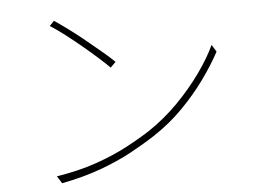

<svg xmlns="http://www.w3.org/2000/svg" viewBox="-51 -769 1101 834"><g transform="rotate(-5 500.0 -352.0)"><path d="M213 -705Q240 -687 275 -661Q310 -635 346 -605.5Q382 -576 413.5 -549.5Q445 -523 464 -504L441 -481Q423 -499 393 -526Q363 -553 327.5 -582.5Q292 -612 257 -639Q222 -666 193 -684ZM167 -31Q263 -46 339.5 -72.5Q416 -99 476.5 -131Q537 -163 583 -193Q652 -239 711 -299Q770 -359 815 -422Q860 -485 886 -541L905 -510Q875 -454 831 -393Q787 -332 730.5 -274.5Q674 -217 603 -170Q554 -138 494 -105.5Q434 -73 359 -45.5Q284 -18 187 1Z"/></g></svg>

Font: Noto Sans KR Thin
Style: Regular
Weight: 100
Designer: Ryoko NISHIZUKA 西塚涼子 (kana, bopomofo & ideographs); Paul D. Hunt (Latin, Greek & Cyrillic); Sandoll Communications 산돌커뮤니
Foundry: Adobe
Version: Version 2.004-H2;hotconv 1.0.118;makeotfexe 2.5.65603